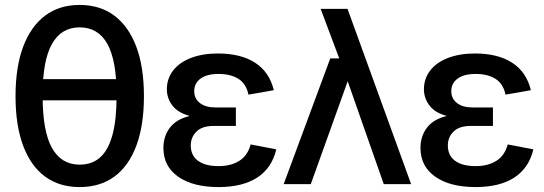

<svg xmlns="http://www.w3.org/2000/svg" viewBox="-20 -747 2206 779"><path d="M303 12Q221 12 163 -30.5Q105 -73 74 -155.5Q43 -238 43 -357Q43 -475 74 -557.5Q105 -640 163 -683.5Q221 -727 303 -727Q386 -727 444 -683.5Q502 -640 533 -557.5Q564 -475 564 -357Q564 -238 533 -155.5Q502 -73 444 -30.5Q386 12 303 12ZM303 -79Q354 -79 387 -109Q420 -139 436.5 -200.5Q453 -262 453 -357V-363Q453 -502 415.5 -569Q378 -636 303 -636Q229 -636 191 -569Q153 -502 153 -363V-357Q153 -214 191 -146.5Q229 -79 303 -79ZM120 -340V-426H488V-340Z M867 12Q763 12 703 -30Q643 -72 643 -147Q643 -194 669 -228.5Q695 -263 748 -276V-277Q701 -290 679 -319.5Q657 -349 657 -385Q657 -428 682.5 -461Q708 -494 755 -512Q802 -530 864 -530Q957 -530 1015 -492.5Q1073 -455 1091 -381L988 -363Q979 -407 947.5 -427Q916 -447 867 -447Q819 -447 793.5 -428Q768 -409 768 -377Q768 -347 791 -329Q814 -311 855 -311H937V-236H846Q800 -236 777 -213Q754 -190 754 -157Q754 -116 783.5 -94.5Q813 -73 867 -73Q917 -73 951 -94.5Q985 -116 997 -161L1101 -141Q1083 -65 1023.5 -26.5Q964 12 867 12Z M1537 0 1375 -462 1365 -487 1281 -711H1390L1648 0ZM1131 0 1320 -510H1422L1426 -435H1397L1241 0Z M1910 12Q1806 12 1746 -30Q1686 -72 1686 -147Q1686 -194 1712 -228.5Q1738 -263 1791 -276V-277Q1744 -290 1722 -319.5Q1700 -349 1700 -385Q1700 -428 1725.5 -461Q1751 -494 1798 -512Q1845 -530 1907 -530Q2000 -530 2058 -492.5Q2116 -455 2134 -381L2031 -363Q2022 -407 1990.5 -427Q1959 -447 1910 -447Q1862 -447 1836.5 -428Q1811 -409 1811 -377Q1811 -347 1834 -329Q1857 -311 1898 -311H1980V-236H1889Q1843 -236 1820 -213Q1797 -190 1797 -157Q1797 -116 1826.5 -94.5Q1856 -73 1910 -73Q1960 -73 1994 -94.5Q2028 -116 2040 -161L2144 -141Q2126 -65 2066.5 -26.5Q2007 12 1910 12Z"/></svg>

Font: TikTok Sans 24pt Medium
Style: Regular
Weight: 500
Version: Version 4.000